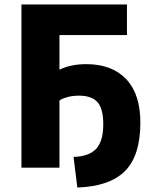

<svg xmlns="http://www.w3.org/2000/svg" viewBox="-20 -750 689 859"><path d="M76 0V-730H548V-593H246V-438Q296 -463 366 -463Q481 -463 544.5 -396Q608 -329 608 -202Q608 -54 539.5 15Q471 84 326 89L309 -48Q378 -50 410 -84Q442 -118 442 -194Q442 -263 416.5 -292.5Q391 -322 333 -322Q283 -322 246 -301V0Z"/></svg>

Font: Mplus 1p ExtraBold
Style: Regular
Weight: 800
Version: Version 1.061